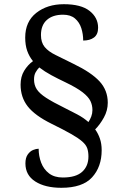

<svg xmlns="http://www.w3.org/2000/svg" viewBox="-20 -780 584 914"><path d="M272 114Q195 114 148 84Q101 54 101 -2Q101 -29 112 -44.5Q123 -60 137.5 -66Q152 -72 164 -72Q164 -37 176 -5.5Q188 26 213.5 45.5Q239 65 279 65Q341 65 371 38Q401 11 401 -35Q401 -57 395.5 -73.5Q390 -90 372 -106Q354 -122 319 -142Q284 -162 225 -191Q146 -230 112 -273.5Q78 -317 78 -377Q78 -415 95 -443Q112 -471 137 -489Q119 -511 109.5 -538Q100 -565 100 -601Q100 -677 152.5 -718.5Q205 -760 284 -760Q366 -760 406.5 -728Q447 -696 447 -648Q447 -616 427.5 -601.5Q408 -587 376 -587Q376 -618 367 -646Q358 -674 337 -692Q316 -710 280 -710Q231 -710 203 -685Q175 -660 175 -613Q175 -578 192.5 -556.5Q210 -535 245 -518Q280 -501 330 -476Q415 -435 454 -392.5Q493 -350 493 -291Q493 -254 474.5 -220.5Q456 -187 433 -164Q447 -145 455.5 -120.5Q464 -96 464 -65Q464 14 418.5 64Q373 114 272 114ZM401 -199Q409 -211 414.5 -225.5Q420 -240 420 -256Q420 -279 410.5 -299Q401 -319 373.5 -340.5Q346 -362 292 -388Q256 -405 224.5 -422Q193 -439 167 -459Q157 -449 149.5 -435.5Q142 -422 142 -402Q142 -375 155 -355Q168 -335 199.5 -314.5Q231 -294 288 -266Q318 -251 347.5 -235.5Q377 -220 401 -199Z"/></svg>

Font: Noto Serif Grantha
Style: Regular
Weight: 400
Designer: Monotype Design Team
Foundry: Monotype Imaging Inc.
Version: Version 2.004; ttfautohint (v1.8.4.7-5d5b)